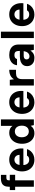

<svg xmlns="http://www.w3.org/2000/svg" viewBox="1692 -2452 772 4196"><g transform="rotate(-90 2078.0 -354.0)"><path d="M95 0V-546Q95 -610 117 -648Q139 -686 178.5 -703Q218 -720 272 -720H355V-601H294Q262 -601 248.5 -588.5Q235 -576 235 -546V0ZM22 -409V-526H356V-409Z M685 12Q609 12 551.5 -22Q494 -56 462 -117Q430 -178 430 -258Q430 -340 461.5 -403Q493 -466 550.5 -502Q608 -538 685 -538Q763 -538 818 -504Q873 -470 902.5 -410.5Q932 -351 932 -276Q932 -266 931.5 -254Q931 -242 930 -229H529V-313H792Q790 -366 760 -395.5Q730 -425 685 -425Q652 -425 625.5 -408Q599 -391 583.5 -357.5Q568 -324 568 -272V-243Q568 -200 581.5 -168.5Q595 -137 621 -119.5Q647 -102 683 -102Q723 -102 743 -115Q763 -128 775 -150H918Q904 -104 871.5 -67.5Q839 -31 791.5 -9.5Q744 12 685 12Z M1262 12Q1195 12 1143 -22.5Q1091 -57 1062.5 -118Q1034 -179 1034 -258Q1034 -340 1064 -403Q1094 -466 1148.5 -502Q1203 -538 1275 -538Q1325 -538 1363.5 -520Q1402 -502 1426 -466V-720H1566V0H1441L1426 -69Q1411 -47 1389.5 -28.5Q1368 -10 1337 1Q1306 12 1262 12ZM1303 -110Q1342 -110 1370.5 -128.5Q1399 -147 1414.5 -181.5Q1430 -216 1430 -263Q1430 -310 1414.5 -344.5Q1399 -379 1370.5 -397.5Q1342 -416 1303 -416Q1266 -416 1237 -397.5Q1208 -379 1192 -345Q1176 -311 1176 -264Q1176 -217 1192 -182Q1208 -147 1237 -128.5Q1266 -110 1303 -110Z M1942 12Q1866 12 1808.5 -22Q1751 -56 1719 -117Q1687 -178 1687 -258Q1687 -340 1718.5 -403Q1750 -466 1807.5 -502Q1865 -538 1942 -538Q2020 -538 2075 -504Q2130 -470 2159.5 -410.5Q2189 -351 2189 -276Q2189 -266 2188.5 -254Q2188 -242 2187 -229H1786V-313H2049Q2047 -366 2017 -395.5Q1987 -425 1942 -425Q1909 -425 1882.5 -408Q1856 -391 1840.5 -357.5Q1825 -324 1825 -272V-243Q1825 -200 1838.5 -168.5Q1852 -137 1878 -119.5Q1904 -102 1940 -102Q1980 -102 2000 -115Q2020 -128 2032 -150H2175Q2161 -104 2128.5 -67.5Q2096 -31 2048.5 -9.5Q2001 12 1942 12Z M2307 0V-526H2431L2444 -435Q2464 -469 2494 -492Q2524 -515 2563 -526.5Q2602 -538 2650 -538V-390H2574Q2548 -390 2525 -384Q2502 -378 2484.5 -363.5Q2467 -349 2457 -324Q2447 -299 2447 -262V0Z M2911 12Q2850 12 2810 -9.5Q2770 -31 2750 -67.5Q2730 -104 2730 -147Q2730 -194 2753.5 -230Q2777 -266 2824.5 -286Q2872 -306 2943 -306H3063Q3063 -347 3056.5 -373Q3050 -399 3030 -412Q3010 -425 2972 -425Q2937 -425 2914.5 -410.5Q2892 -396 2886 -368H2751Q2756 -420 2784.5 -458Q2813 -496 2861.5 -517Q2910 -538 2973 -538Q3045 -538 3097 -514.5Q3149 -491 3176 -446Q3203 -401 3203 -335V0H3086L3070 -76Q3059 -57 3043.5 -40.5Q3028 -24 3008.5 -12.5Q2989 -1 2964.5 5.5Q2940 12 2911 12ZM2945 -96Q2968 -96 2987 -105Q3006 -114 3021 -131Q3036 -148 3045 -170Q3054 -192 3058 -218V-222H2959Q2931 -222 2913 -214Q2895 -206 2886.5 -192Q2878 -178 2878 -160Q2878 -139 2886.5 -125Q2895 -111 2910 -103.5Q2925 -96 2945 -96Z M3344 0V-720H3484V0Z M3860 12Q3784 12 3726.5 -22Q3669 -56 3637 -117Q3605 -178 3605 -258Q3605 -340 3636.5 -403Q3668 -466 3725.5 -502Q3783 -538 3860 -538Q3938 -538 3993 -504Q4048 -470 4077.5 -410.5Q4107 -351 4107 -276Q4107 -266 4106.5 -254Q4106 -242 4105 -229H3704V-313H3967Q3965 -366 3935 -395.5Q3905 -425 3860 -425Q3827 -425 3800.5 -408Q3774 -391 3758.5 -357.5Q3743 -324 3743 -272V-243Q3743 -200 3756.5 -168.5Q3770 -137 3796 -119.5Q3822 -102 3858 -102Q3898 -102 3918 -115Q3938 -128 3950 -150H4093Q4079 -104 4046.5 -67.5Q4014 -31 3966.5 -9.5Q3919 12 3860 12Z"/></g></svg>

Font: DM Sans 9pt ExtraBold
Style: Regular
Weight: 800
Version: Version 4.004;gftools[0.9.30]